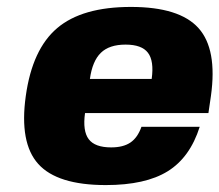

<svg xmlns="http://www.w3.org/2000/svg" viewBox="-20 -530 640 560"><path d="M228 -200.2Q220.7 -147.9 238.8 -124Q256.8 -100.1 304.2 -100.1Q339.4 -100.1 360.4 -114.3Q381.3 -128.4 392.6 -160.2H562.5Q534.2 -70.8 469.2 -30.5Q404.3 9.8 288.6 9.8Q147 9.8 91.6 -51.8Q36.1 -113.3 55.2 -250Q74.2 -386.7 147 -448.2Q219.7 -509.8 361.8 -509.8Q503.4 -509.8 558.8 -448.2Q614.3 -386.7 595.2 -250L587.9 -200.2ZM242.2 -299.8H422.4Q429.7 -352.1 411.6 -376Q393.6 -399.9 346.2 -399.9Q298.8 -399.9 274.2 -376Q249.5 -352.1 242.2 -299.8Z"/></svg>

Font: Fivo Sans Heavy
Style: Regular
Weight: 900
Designer: Alexander Slobzheninov
Foundry: Alexander Slobzheninov
Version: 1.0